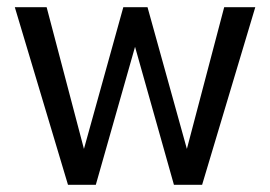

<svg xmlns="http://www.w3.org/2000/svg" viewBox="-20 -511 746 531"><path d="M168 0 21 -491H109L218 -77H206L321 -491H388L503 -77H491L600 -491H686L539 0H461L346 -408H361L245 0Z"/></svg>

Font: Nunito Sans 10pt Condensed Medium
Style: Regular
Weight: 500
Width: 3
Designer: Vernon Adams
Foundry: Vernon Adams
Version: Version 3.101;gftools[0.9.27]